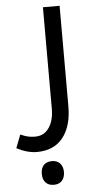

<svg xmlns="http://www.w3.org/2000/svg" viewBox="-100 -521 485 969"><g transform="rotate(-5 142.5 -36.5)"><path d="M62 240.2Q14.2 240.2 -40 211.9L-14.2 145Q10.3 155.8 25.9 158.9Q41.5 162.1 60.1 162.1Q105 162.1 130.4 125.5Q155.8 88.9 155.8 28.8V-484.9H240.2V23.9Q240.2 125 194.3 182.6Q148.4 240.2 62 240.2ZM132.8 412.6Q106.9 412.6 91.8 397Q76.7 381.3 76.7 352.5Q76.7 323.7 91.6 308.1Q106.4 292.5 132.8 292.5Q159.7 292.5 174.3 308.8Q189 325.2 189 352.5Q189 379.9 174.3 396.2Q159.7 412.6 132.8 412.6Z"/></g></svg>

Font: Noto Kufi Arabic
Style: Regular
Weight: 400
Designer: Monotype Design team
Foundry: Monotype Imaging Inc.
Version: Version 1.02